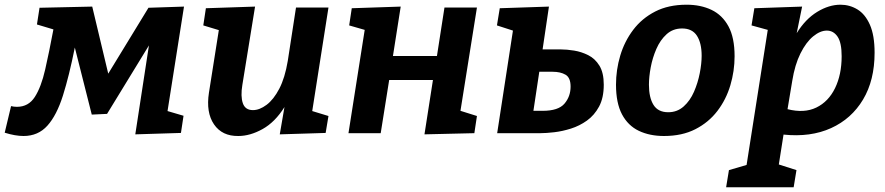

<svg xmlns="http://www.w3.org/2000/svg" viewBox="-61 -566 3763 816"><path d="M-41 -2 -14 -115Q-2 -112 11 -112Q60 -112 87 -154Q114 -196 131 -270.5Q148 -345 166 -441L96 -462L107 -533L331 -538L399 -253L570 -533L721 -538L651 -94L719 -74L708 -1L514 5L572 -373L394 -82L329 -79L257 -364Q233 -244 206.5 -160Q180 -76 140.5 -32Q101 12 39 12Q4 12 -41 -2Z M952 12Q883 13 848.5 -37.5Q814 -88 827 -172L869 -438L803 -458L814 -531L1023 -538L969 -205Q961 -157 971 -127.5Q981 -98 1014 -98Q1042 -98 1072 -120.5Q1102 -143 1126 -189Q1150 -235 1162 -307L1197 -534H1335L1266 -94L1335 -73L1323 -1L1128 5L1148 -111Q1108 -47 1055 -17.5Q1002 12 952 12Z M1420 0 1489 -439 1423 -458 1434 -531 1642 -538 1609 -328H1796L1828 -534H1966L1896 -95L1966 -73L1955 0L1743 5L1779 -226H1593L1557 0Z M2505 -206Q2505 -150 2485 -113Q2465 -76 2433.5 -53.5Q2402 -31 2365.5 -19.5Q2329 -8 2294.5 -4Q2260 0 2236 0H2052L2119 -436L2051 -458L2063 -531L2272 -538L2245 -356H2323Q2348 -356 2379 -351Q2410 -346 2439 -331.5Q2468 -317 2486.5 -287Q2505 -257 2505 -206ZM2288 -261H2231L2206 -95H2245Q2312 -95 2338 -125.5Q2364 -156 2364 -198Q2364 -236 2342.5 -248.5Q2321 -261 2288 -261Z M2857 -546Q2917 -546 2963 -524Q3009 -502 3035 -454Q3061 -406 3061 -327Q3061 -264 3043 -203.5Q3025 -143 2988 -94.5Q2951 -46 2894.5 -17Q2838 12 2761 12Q2700 12 2654 -10Q2608 -32 2582.5 -80Q2557 -128 2557 -206Q2557 -269 2575 -329.5Q2593 -390 2630 -439Q2667 -488 2723.5 -517Q2780 -546 2857 -546ZM2838 -445Q2799 -445 2772 -420.5Q2745 -396 2728.5 -358Q2712 -320 2704.5 -279.5Q2697 -239 2697 -206Q2697 -151 2716.5 -120Q2736 -89 2779 -89Q2817 -89 2844.5 -113.5Q2872 -138 2888.5 -176Q2905 -214 2913 -255Q2921 -296 2921 -329Q2921 -383 2901 -414Q2881 -445 2838 -445Z M3025 230 3037 157 3112 135 3202 -439 3133 -458 3145 -531 3348 -538 3325 -425Q3362 -485 3412 -515.5Q3462 -546 3511 -546Q3550 -546 3583 -526Q3616 -506 3636 -461Q3656 -416 3656 -342Q3656 -225 3607 -143Q3558 -61 3471 -21.5Q3384 18 3269 6L3249 133L3324 157L3312 230ZM3306 -222 3286 -102Q3357 -84 3408.5 -109Q3460 -134 3488 -191.5Q3516 -249 3516 -327Q3516 -385 3498.5 -410.5Q3481 -436 3453 -436Q3425 -436 3395 -411.5Q3365 -387 3341 -339Q3317 -291 3306 -222Z"/></svg>

Font: Bitter
Style: Bold Italic
Weight: 700
Italic angle: -9°
Designer: Sol Matas, and Bitter project Authors
Foundry: Sol Matas
Version: Version 2.001